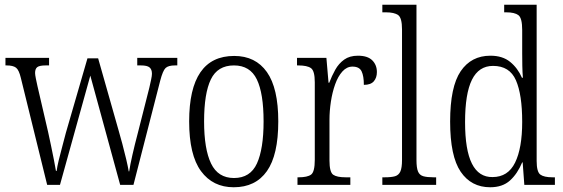

<svg xmlns="http://www.w3.org/2000/svg" viewBox="-20 -780 2376 810"><path d="M68 -451Q60 -485 47.5 -494.5Q35 -504 8 -504H3V-536H187V-504H173Q147 -504 137.5 -497Q128 -490 128 -472Q128 -465 131.5 -447.5Q135 -430 138 -417L183 -223Q188 -199 195 -167Q202 -135 207.5 -105.5Q213 -76 216 -59H219Q221 -76 228 -105Q235 -134 243.5 -165Q252 -196 258 -220L349 -534H394L480 -231Q487 -207 496 -173.5Q505 -140 512.5 -108Q520 -76 523 -57H525Q529 -84 538.5 -126Q548 -168 562 -221L610 -410Q614 -428 617.5 -444Q621 -460 621 -469Q621 -487 611 -495.5Q601 -504 575 -504H559V-536H728V-504H718Q690 -504 678.5 -493Q667 -482 656 -440L543 0H487L361 -461L233 0H179Z M966 10Q878 10 828 -58Q778 -126 778 -268Q778 -544 968 -544Q1058 -544 1106 -476Q1154 -408 1154 -268Q1154 -126 1106 -58Q1058 10 966 10ZM967 -29Q1036 -29 1064 -90.5Q1092 -152 1092 -268Q1092 -386 1063.5 -445Q1035 -504 967 -504Q898 -504 869.5 -445Q841 -386 841 -268Q841 -151 870.5 -90Q900 -29 967 -29Z M1235 0V-32H1240Q1277 -32 1292.5 -43.5Q1308 -55 1308 -106V-433Q1308 -481 1292 -492.5Q1276 -504 1238 -504H1233V-536H1357L1366 -431H1369Q1380 -460 1394.5 -486Q1409 -512 1432 -528.5Q1455 -545 1490 -545Q1531 -545 1550.5 -525.5Q1570 -506 1570 -476Q1570 -452 1557 -437Q1544 -422 1515 -422Q1515 -459 1505.5 -479Q1496 -499 1467 -499Q1443 -499 1424.5 -478.5Q1406 -458 1394 -424.5Q1382 -391 1376 -351.5Q1370 -312 1370 -275V-103Q1370 -54 1385.5 -43Q1401 -32 1438 -32H1458V0Z M1593 0V-32H1604Q1631 -32 1646.5 -36.5Q1662 -41 1669 -56.5Q1676 -72 1676 -105V-656Q1676 -705 1659.5 -716.5Q1643 -728 1608 -728H1593V-760H1737V-105Q1737 -72 1743.5 -56.5Q1750 -41 1766 -36.5Q1782 -32 1809 -32H1820V0Z M2048 10Q1968 10 1923.5 -55.5Q1879 -121 1879 -267Q1879 -414 1923.5 -479.5Q1968 -545 2049 -545Q2100 -545 2132 -519Q2164 -493 2182 -452H2186Q2184 -476 2183.5 -502.5Q2183 -529 2183 -555V-654Q2183 -704 2167 -716Q2151 -728 2116 -728H2107V-760H2244V-101Q2244 -55 2259.5 -43.5Q2275 -32 2311 -32H2321V0H2192L2185 -95H2183Q2163 -47 2131.5 -18.5Q2100 10 2048 10ZM2058 -33Q2123 -33 2153 -94Q2183 -155 2183 -266Q2183 -381 2156.5 -441.5Q2130 -502 2060 -502Q2000 -502 1971 -443.5Q1942 -385 1942 -265Q1942 -147 1971 -89.5Q2000 -32 2058 -33Z"/></svg>

Font: Noto Serif Tamil Condensed Light
Style: Regular
Weight: 300
Width: 3
Designer: Indian Type Foundry, Tom Grace, and the Monotype Design Team
Foundry: Monotype Imaging Inc.
Version: Version 2.004; ttfautohint (v1.8.4.7-5d5b)